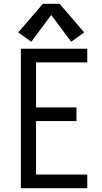

<svg xmlns="http://www.w3.org/2000/svg" viewBox="-20 -992 540 1012"><path d="M90 0H440V-72H170V-354H383V-426H170V-663H440V-735H90ZM145 -772 250 -913 355 -772 424 -821 294 -972H206L76 -821Z"/></svg>

Font: Iosevka SS09
Style: Regular
Weight: 400
Monospace: yes
Designer: Belleve Invis
Foundry: Belleve Invis
Version: Version 5.2.1; ttfautohint (v1.8.3)